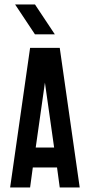

<svg xmlns="http://www.w3.org/2000/svg" viewBox="-20 -831 398 851"><path d="M135 -678.7 46.9 -811.3H135L223.1 -678.7ZM113.4 -618.9 24.9 0H113.4L125.4 -88.6H232.8L244.8 0H333.3L244.8 -618.9ZM179.1 -464.7 219.9 -177.1H138.3Z"/></svg>

Font: Ulica
Style: Regular
Weight: 400
Version: Version